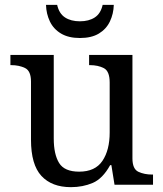

<svg xmlns="http://www.w3.org/2000/svg" viewBox="-20 -763 675 793"><path d="M273 10Q194 10 151 -36.5Q108 -83 108 -186V-426Q108 -470 83.5 -482Q59 -494 26 -494H23V-536H202V-191Q202 -126 224 -90Q246 -54 307 -54Q373 -54 403 -98.5Q433 -143 433 -216V-422Q433 -469 409 -481.5Q385 -494 351 -494H348V-536H527V-109Q527 -65 551.5 -53.5Q576 -42 609 -42H612V0H453L440 -81H435Q404 -25 363 -7.5Q322 10 273 10ZM310 -606Q263 -606 232 -624.5Q201 -643 186 -674.5Q171 -706 170 -743H216Q224 -707 248.5 -691Q273 -675 310 -675Q347 -675 371.5 -691Q396 -707 404 -743H450Q449 -706 434 -674.5Q419 -643 388.5 -624.5Q358 -606 310 -606Z"/></svg>

Font: Noto Serif Khojki
Style: Regular
Weight: 400
Designer: Juan Bruce
Version: Version 2.002